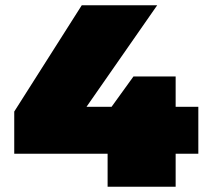

<svg xmlns="http://www.w3.org/2000/svg" viewBox="-20 -708 802 728"><path d="M388 0V-125H34V-285L290 -688H576L308 -303H403L486 -418H646V-303H732V-125H646V0Z"/></svg>

Font: Saira Expanded Black
Style: Regular
Weight: 900
Width: 7
Designer: Hector Gatti with collaboration of the Omnibus-Type team
Foundry: Omnibus-Type
Version: Version 1.101